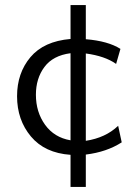

<svg xmlns="http://www.w3.org/2000/svg" viewBox="-20 -597 546 754"><path d="M317 -577V-443Q404 -436 453 -405L436 -346Q392 -377 317 -387V-44Q395 -56 444 -103L458 -38Q399 0 317 10V137H257V11Q156 4 101.5 -61Q47 -126 47 -219Q47 -310 99.5 -372.5Q152 -435 257 -444V-577ZM121 -225Q121 -157 157 -107Q193 -57 257 -46V-388Q188 -379 154.5 -334Q121 -289 121 -225Z"/></svg>

Font: Quattrocento Sans
Style: Regular
Weight: 400
Designer: Pablo Impallari
Foundry: Pablo Impallari, Igino Marini, Brenda Gallo
Version: Version 2.000